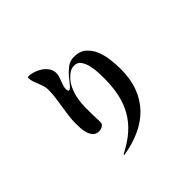

<svg xmlns="http://www.w3.org/2000/svg" viewBox="-200 -1071 1400 1400"><g transform="rotate(-45 500.0 -371.0)"><path d="M340 77 343 71Q423 31 478.5 -18Q534 -67 568.5 -127.5Q603 -188 618.5 -260.5Q634 -333 634 -421Q634 -444 632.5 -481Q631 -518 622.5 -553.5Q614 -589 596 -615Q578 -641 545 -641Q526 -641 510.5 -634.5Q495 -628 481 -616Q443 -585 423 -543Q403 -501 394.5 -456Q386 -411 385.5 -366.5Q385 -322 386.5 -285Q388 -248 388.5 -222.5Q389 -197 381 -191Q368 -180 359 -176.5Q350 -173 333 -173Q304 -173 288 -190.5Q272 -208 264 -233Q256 -258 254.5 -285.5Q253 -313 253 -334Q253 -374 258.5 -413Q264 -452 270 -491.5Q276 -531 281.5 -570Q287 -609 287 -649Q287 -671 280.5 -692Q274 -713 265.5 -733.5Q257 -754 250.5 -773Q244 -792 244 -811Q244 -821 254 -821Q279 -821 307 -811.5Q335 -802 359 -785.5Q383 -769 398.5 -745.5Q414 -722 414 -694Q414 -676 408.5 -659.5Q403 -643 397 -627Q391 -611 385.5 -594.5Q380 -578 380 -560Q380 -555 381.5 -547Q383 -539 390 -539Q403 -539 421 -562Q439 -585 462.5 -613Q486 -641 516.5 -664Q547 -687 587 -687Q647 -687 682.5 -656Q718 -625 736.5 -579Q755 -533 761 -479Q767 -425 767 -380Q767 -279 737 -200Q707 -121 651.5 -64Q596 -7 517.5 28.5Q439 64 343 79Z"/></g></svg>

Font: SoukouMincho
Style: Regular
Weight: 400
Designer: Dr. Ken Lunde (project architect, glyph set definition & overall production); Masataka HATTORI  (production & ideograph 
Foundry: Adobe Systems Incorporated
Version: Version 1.00